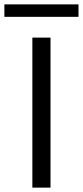

<svg xmlns="http://www.w3.org/2000/svg" viewBox="-46 -858 379 878"><path d="M102 0V-686H185V0ZM-26 -781V-838H313V-781Z"/></svg>

Font: Archivo SemiExpanded Light
Style: Regular
Weight: 300
Width: 6
Designer: Hector Gatti
Foundry: Omnibus-Type
Version: Version 2.001